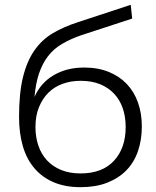

<svg xmlns="http://www.w3.org/2000/svg" viewBox="-20 -766 647 796"><path d="M314 10Q251 10 203.5 -10Q156 -30 123.5 -67.5Q91 -105 75 -159Q59 -213 59 -281Q59 -379 75 -445Q91 -511 122 -556Q153 -601 198.5 -628Q244 -655 303 -674L522 -746L528 -689L317 -620Q271 -604 236.5 -583.5Q202 -563 179 -533Q156 -503 142 -462Q128 -421 123 -364Q149 -423 203 -454.5Q257 -486 329 -486Q386 -486 430.5 -468Q475 -450 505.5 -418Q536 -386 552 -341Q568 -296 568 -242Q568 -185 551.5 -138Q535 -91 502.5 -58.5Q470 -26 423 -8Q376 10 314 10ZM314 -47Q404 -47 452.5 -99.5Q501 -152 501 -239Q501 -282 489 -317Q477 -352 453 -377.5Q429 -403 394.5 -417Q360 -431 314 -431Q274 -431 239.5 -418.5Q205 -406 180.5 -381.5Q156 -357 141.5 -321.5Q127 -286 127 -239Q127 -198 139 -162.5Q151 -127 174.5 -101.5Q198 -76 233 -61.5Q268 -47 314 -47Z"/></svg>

Font: Rising Sun Light
Style: Regular
Weight: 300
Designer: Matt McInerney, Pablo Impallari, Rodrigo Fuenzalida (Raleway font), Stephen Hutchings (Greek), Cristiano Sobral (main ch
Foundry: The Rising Sun Project Authors
Version: Version 4.327; ttfautohint (v1.8.4.7-5d5b-dirty)